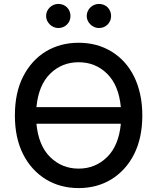

<svg xmlns="http://www.w3.org/2000/svg" viewBox="-20 -957 808 987"><path d="M99.1 -563.9Q120.4 -605.8 149.9 -638.1Q179.3 -670.5 215.7 -692.5Q252.1 -714.5 294.6 -725.9Q337 -737.2 384.2 -737.2Q478.7 -737.2 552.6 -692.5Q589.5 -670.1 619 -637.8Q648.4 -605.5 669 -563.9Q689.6 -522.4 700.6 -472.1Q711.6 -421.9 711.6 -363.6Q711.6 -247.5 669 -163.7Q647.7 -121.8 618.1 -89.5Q588.4 -57.2 552.2 -35Q516 -12.8 473.5 -1.4Q431.1 9.9 384.2 9.9Q337.4 9.9 294.9 -1.4Q252.5 -12.8 216.1 -35Q179.7 -57.2 150 -89.5Q120.4 -121.8 99.1 -163.7Q56.5 -247.5 56.5 -363.6Q56.5 -480.5 99.1 -563.9ZM601.2 -406.2Q590.6 -519.2 530.5 -578.1Q470.5 -637.1 384.2 -637.1Q297.9 -637.1 237.9 -578.1Q177.9 -519.2 167.3 -406.2ZM237.9 -149.5Q298.3 -90.2 384.2 -90.2Q470.2 -90.2 530.5 -149.5Q590.6 -208.5 601.2 -321H167.3Q177.9 -208.5 237.9 -149.5ZM425.8 -874.6Q425.8 -887.4 430.8 -898.8Q435.7 -910.2 444.4 -918.7Q453.1 -927.2 464.5 -932Q475.9 -936.8 488.6 -936.8Q502.1 -936.8 513.5 -932.2Q524.9 -927.6 533.2 -919.2Q541.5 -910.9 546.3 -899.5Q551.1 -888.1 551.1 -874.6Q551.1 -861.5 546.3 -850.3Q541.5 -839.1 533 -830.8Q524.5 -822.4 513.1 -817.6Q501.8 -812.9 488.6 -812.9Q476.2 -812.9 464.8 -817.8Q453.5 -822.8 444.8 -831.3Q436.1 -839.8 430.9 -851Q425.8 -862.2 425.8 -874.6ZM217 -874.6Q217 -887.4 221.9 -898.8Q226.9 -910.2 235.6 -918.7Q244.3 -927.2 255.7 -932Q267 -936.8 279.8 -936.8Q293.3 -936.8 304.7 -932.2Q316.1 -927.6 324.4 -919.2Q332.7 -910.9 337.5 -899.5Q342.3 -888.1 342.3 -874.6Q342.3 -861.5 337.5 -850.3Q332.7 -839.1 324.2 -830.8Q315.7 -822.4 304.3 -817.6Q293 -812.9 279.8 -812.9Q267.4 -812.9 256 -817.8Q244.7 -822.8 236 -831.3Q227.3 -839.8 222.1 -851Q217 -862.2 217 -874.6Z"/></svg>

Font: Inter P Medium
Style: Regular
Weight: 500
Designer: Rasmus Andersson
Foundry: rsms
Version: Version 3.018;git-588b23468